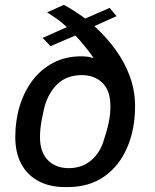

<svg xmlns="http://www.w3.org/2000/svg" viewBox="-20 -749 629 779"><path d="M243.2 10Q182.2 10 136.9 -13.9Q91.5 -37.8 66.8 -83.2Q42 -128.8 42 -193Q42 -259.8 59.9 -318.6Q77.8 -377.5 112.2 -423Q146.8 -468.5 196.5 -494.5Q246.2 -520.5 309 -520.5Q321.5 -520.5 334.8 -519Q348 -517.5 360.2 -512.5Q350.8 -527.5 338.5 -543.1Q326.2 -558.8 313 -574.6Q299.8 -590.5 285.8 -605L185 -561.8L153 -595.2L251.2 -639Q231.2 -658.2 209.8 -673.2Q188.2 -688.2 171.2 -698.8L239 -729.2Q259.8 -718.2 281.8 -704.1Q303.8 -690 325.8 -673.8L424.8 -717L453 -683.5L362.8 -643Q411.8 -598.5 449.1 -547Q486.5 -495.5 507.2 -438.1Q528 -380.8 528 -318Q528 -224.5 495.9 -150.1Q463.8 -75.8 403 -32.9Q342.2 10 254.2 10ZM259 -66.8Q308.5 -66.8 344.5 -94.1Q380.5 -121.5 398 -170Q414.2 -218.5 421.1 -251.8Q428 -285 428 -318.2Q428 -380.8 395.9 -412.5Q363.8 -444.2 311.2 -444.2Q251.2 -444.2 213 -407.8Q174.8 -371.2 159.2 -310.2Q154.5 -289.5 150.4 -268.6Q146.2 -247.8 144.2 -228.5Q142.2 -209.2 142.2 -193.5Q142.2 -131 174.4 -98.9Q206.5 -66.8 259 -66.8Z"/></svg>

Font: Chivo Medium
Style: Italic
Weight: 500
Italic angle: -8.05°
Designer: Hector Gatti
Foundry: Omnibus-Type
Version: Version 2.002